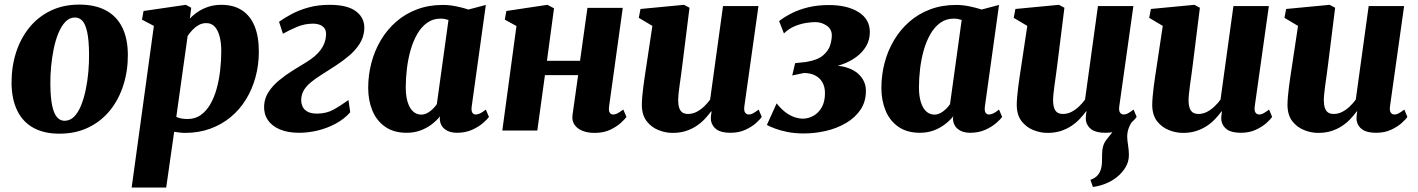

<svg xmlns="http://www.w3.org/2000/svg" viewBox="-20 -582 6322 856"><path d="M333.5 -561.5Q403.5 -561.5 451.5 -536Q499.5 -510.5 524.5 -460.8Q549.5 -411 550 -339Q550.5 -267 530.2 -203Q510 -139 470.8 -90.2Q431.5 -41.5 374.5 -13.8Q317.5 14 244.5 14Q176.5 14 129.2 -12Q82 -38 57.2 -88.2Q32.5 -138.5 31.5 -209.5Q31 -283 51.2 -346.8Q71.5 -410.5 110.5 -458.8Q149.5 -507 205.8 -534.2Q262 -561.5 333.5 -561.5ZM314.5 -504Q290 -504 271.8 -485Q253.5 -466 240.5 -434.5Q227.5 -403 219.5 -364.2Q211.5 -325.5 207.8 -284.8Q204 -244 204.5 -208Q205 -145.5 213 -109.5Q221 -73.5 235 -58.5Q249 -43.5 267.5 -43.5Q292.5 -43.5 310.8 -62.2Q329 -81 341.8 -112.8Q354.5 -144.5 362.5 -183.5Q370.5 -222.5 374 -263.2Q377.5 -304 377 -341Q376.5 -404.5 368.5 -440Q360.5 -475.5 346.8 -489.8Q333 -504 314.5 -504Z M567 254 666 -466.5 613 -494.5 620 -533 808.5 -560.5 832.5 -547.5 826.5 -499Q841.5 -515.5 862.5 -529.5Q883.5 -543.5 909.5 -552Q935.5 -560.5 966.5 -560.5Q1021 -560.5 1058.2 -536.5Q1095.5 -512.5 1114.8 -466Q1134 -419.5 1134 -352Q1134 -292.5 1119.2 -238.2Q1104.5 -184 1076.5 -138.5Q1048.5 -93 1008.2 -59.8Q968 -26.5 916.8 -8Q865.5 10.5 805 10.5Q793.5 10.5 781 9Q768.5 7.5 756.5 5.5L721 254ZM766 -61Q776 -56 788.2 -53.8Q800.5 -51.5 817 -51.5Q850 -51.5 874.8 -69Q899.5 -86.5 917 -116.2Q934.5 -146 945.5 -185.2Q956.5 -224.5 961.5 -268Q966.5 -311.5 966.5 -355.5Q966.5 -389.5 959.5 -417.8Q952.5 -446 938 -462.5Q923.5 -479 899.5 -479Q881.5 -479 866.2 -470.5Q851 -462 838.5 -449Q826 -436 816.5 -421.5Z M1313.5 10Q1263.5 10 1227.8 -5Q1192 -20 1173.8 -47.5Q1155.5 -75 1157.5 -111.5Q1159.5 -145 1178 -173Q1196.5 -201 1224.8 -224.2Q1253 -247.5 1285 -267.5Q1317 -287.5 1347 -305.5Q1388.5 -331 1410 -360.2Q1431.5 -389.5 1433.5 -423.5Q1435 -443 1427.5 -454.5Q1420 -466 1406.2 -471.2Q1392.5 -476.5 1375.5 -476.5Q1337.5 -476.5 1302.5 -461.5Q1267.5 -446.5 1241.5 -431.5L1224 -485Q1248.5 -502.5 1281.5 -520Q1314.5 -537.5 1356.5 -549Q1398.5 -560.5 1450 -560.5Q1530.5 -560.5 1569 -530.2Q1607.5 -500 1604 -450Q1601.5 -415 1583.2 -386.5Q1565 -358 1536.8 -334Q1508.5 -310 1476.5 -289.2Q1444.5 -268.5 1414.5 -249.5Q1386.5 -232 1366.5 -215.5Q1346.5 -199 1335.5 -181.2Q1324.5 -163.5 1323 -140.5Q1322 -123 1328.5 -108Q1335 -93 1351 -84.2Q1367 -75.5 1393.5 -75.5Q1434.5 -75.5 1466 -92.8Q1497.5 -110 1533.5 -136L1541.5 -81.5Q1514.5 -51 1476.8 -30.8Q1439 -10.5 1396.8 -0.2Q1354.5 10 1313.5 10Z M2083 -107.5Q2080.5 -88 2085.8 -79.8Q2091 -71.5 2101.5 -71.5Q2109 -71.5 2119.5 -76Q2130 -80.5 2146 -93.5L2160 -60.5Q2153 -50.5 2133.5 -33.5Q2114 -16.5 2084.5 -3.2Q2055 10 2017 10Q1983.5 10 1963 -6.2Q1942.5 -22.5 1940.5 -51.5L1942 -63.5Q1927.5 -45.5 1905.8 -28.5Q1884 -11.5 1855.8 -0.8Q1827.5 10 1793 10Q1735.5 10 1697.2 -16.8Q1659 -43.5 1640.2 -89Q1621.5 -134.5 1621.5 -190Q1621.5 -247.5 1635.8 -301.8Q1650 -356 1677.8 -402.8Q1705.5 -449.5 1746 -485Q1786.5 -520.5 1839 -540.2Q1891.5 -560 1954.5 -560Q1984 -560 2015.2 -553.5Q2046.5 -547 2068.5 -539.5L2146 -560ZM1979.5 -493Q1972 -495.5 1963.2 -497.2Q1954.5 -499 1944.5 -499Q1910 -499 1884 -480.2Q1858 -461.5 1839.8 -429.5Q1821.5 -397.5 1810.2 -357.5Q1799 -317.5 1794 -274.8Q1789 -232 1789 -192.5Q1789 -153 1797.8 -125.8Q1806.5 -98.5 1822 -84.8Q1837.5 -71 1858.5 -71Q1868 -71 1877.2 -74.5Q1886.5 -78 1895.5 -84.5Q1904.5 -91 1912.5 -99.2Q1920.5 -107.5 1927.5 -117.5Z M2695.5 -107.5Q2693 -88 2698.5 -79.8Q2704 -71.5 2714 -71.5Q2722.5 -71.5 2731.5 -76Q2740.5 -80.5 2759 -93.5L2773 -60.5Q2766.5 -51.5 2748.2 -34.5Q2730 -17.5 2700.5 -3.5Q2671 10.5 2631.5 10.5Q2599.5 10.5 2576.2 1Q2553 -8.5 2541 -26.5Q2529 -44.5 2532.5 -69.5L2557.5 -247H2409.5L2375.5 0H2219.5L2282.5 -466L2230.5 -494.5L2237.5 -533L2420.5 -560.5L2450 -545L2418.5 -311H2566L2599 -547H2756.5Z M2978.5 10.5Q2947.5 10.5 2916.2 -1.8Q2885 -14 2863.8 -40.8Q2842.5 -67.5 2841.5 -112Q2841.5 -129 2843.2 -150Q2845 -171 2848 -194Q2851 -217 2854.5 -240.8Q2858 -264.5 2861.5 -287L2888.5 -466.5L2828 -502.5L2835.5 -542L3029.5 -560.5L3054 -547.5L3021.5 -287.5Q3019 -266 3015.8 -243.8Q3012.5 -221.5 3009.8 -201Q3007 -180.5 3005.2 -164Q3003.5 -147.5 3003.5 -137Q3003.5 -114.5 3008.2 -100.8Q3013 -87 3022.5 -80.5Q3032 -74 3048 -74Q3067.5 -74 3085.5 -83.2Q3103.5 -92.5 3119 -107.2Q3134.5 -122 3146 -138L3203.5 -555H3361.5L3298.5 -107.5Q3296 -88.5 3302 -80Q3308 -71.5 3318.5 -71.5Q3327 -71.5 3336 -76Q3345 -80.5 3362.5 -93.5L3376 -61Q3369.5 -50.5 3351 -33.8Q3332.5 -17 3303.5 -3.5Q3274.5 10 3237 10Q3196.5 10 3175.8 -4.2Q3155 -18.5 3150 -43.5Q3149.5 -47 3149.2 -51.8Q3149 -56.5 3149.5 -62Q3150 -67.5 3150.8 -73.5Q3151.5 -79.5 3152.5 -85L3150.5 -85.5Q3138 -68.5 3122 -51.5Q3106 -34.5 3085 -20.5Q3064 -6.5 3037.8 2Q3011.5 10.5 2978.5 10.5Z M3564 13Q3524 13 3491.2 6.5Q3458.5 0 3435 -9Q3411.5 -18 3399 -25L3442.5 -121Q3461 -97.5 3481 -82.2Q3501 -67 3521.2 -60Q3541.5 -53 3559.5 -53Q3584 -53 3606.8 -65.8Q3629.5 -78.5 3643.8 -103.8Q3658 -129 3658 -167Q3658 -195 3646.5 -215Q3635 -235 3614 -245.8Q3593 -256.5 3564 -256.5L3512 -245.5L3525 -300.5L3572.5 -305.5Q3625.5 -314 3650 -335.5Q3674.5 -357 3681.5 -381.5Q3688.5 -406 3688.5 -424Q3688.5 -452.5 3665.2 -468Q3642 -483.5 3615 -483.5Q3597 -483.5 3572.5 -479.5Q3548 -475.5 3522.2 -464.8Q3496.5 -454 3475 -433L3453.5 -488Q3480 -508.5 3512.8 -524.5Q3545.5 -540.5 3585.8 -550Q3626 -559.5 3675.5 -559.5Q3757.5 -559.5 3807.8 -528Q3858 -496.5 3858 -439Q3858 -404.5 3841.8 -376.5Q3825.5 -348.5 3797.2 -327.8Q3769 -307 3734 -294.8Q3699 -282.5 3662 -279L3650.5 -285.5Q3707 -294.5 3749.8 -282.5Q3792.5 -270.5 3816.5 -242.5Q3840.5 -214.5 3840.5 -177Q3840.5 -128 3816 -92.2Q3791.5 -56.5 3751 -33Q3710.5 -9.5 3661.8 1.8Q3613 13 3564 13Z M4371 -107.5Q4368.5 -88 4373.8 -79.8Q4379 -71.5 4389.5 -71.5Q4397 -71.5 4407.5 -76Q4418 -80.5 4434 -93.5L4448 -60.5Q4441 -50.5 4421.5 -33.5Q4402 -16.5 4372.5 -3.2Q4343 10 4305 10Q4271.5 10 4251 -6.2Q4230.5 -22.5 4228.5 -51.5L4230 -63.5Q4215.5 -45.5 4193.8 -28.5Q4172 -11.5 4143.8 -0.8Q4115.5 10 4081 10Q4023.5 10 3985.2 -16.8Q3947 -43.5 3928.2 -89Q3909.5 -134.5 3909.5 -190Q3909.5 -247.5 3923.8 -301.8Q3938 -356 3965.8 -402.8Q3993.5 -449.5 4034 -485Q4074.5 -520.5 4127 -540.2Q4179.5 -560 4242.5 -560Q4272 -560 4303.2 -553.5Q4334.5 -547 4356.5 -539.5L4434 -560ZM4267.5 -493Q4260 -495.5 4251.2 -497.2Q4242.5 -499 4232.5 -499Q4198 -499 4172 -480.2Q4146 -461.5 4127.8 -429.5Q4109.5 -397.5 4098.2 -357.5Q4087 -317.5 4082 -274.8Q4077 -232 4077 -192.5Q4077 -153 4085.8 -125.8Q4094.5 -98.5 4110 -84.8Q4125.5 -71 4146.5 -71Q4156 -71 4165.2 -74.5Q4174.5 -78 4183.5 -84.5Q4192.5 -91 4200.5 -99.2Q4208.5 -107.5 4215.5 -117.5Z M4852.5 251.5 4841.5 220Q4863.5 211.5 4874 199Q4884.5 186.5 4889 169.5Q4892.5 156.5 4893 140.8Q4893.5 125 4893.5 106.5Q4893.5 65 4912.5 41.5Q4931.5 18 4947.5 -3L5034 -49.5Q5020.5 -32 5013 -13Q5005.5 6 5005.5 26.5Q5005.5 42 5009.2 64.8Q5013 87.5 5013 109Q5013 138.5 4998.2 163.5Q4983.5 188.5 4959.5 207.5Q4937 225.5 4909 236.8Q4881 248 4852.5 251.5ZM4650 10.5Q4619 10.5 4587.8 -1.8Q4556.5 -14 4535.2 -40.8Q4514 -67.5 4513 -112Q4513 -129 4514.8 -150Q4516.5 -171 4519.5 -194Q4522.5 -217 4526 -240.8Q4529.5 -264.5 4533 -287L4560 -466.5L4499.5 -502.5L4507 -542L4701 -560.5L4725.5 -547.5L4693 -287.5Q4690.5 -266 4687.2 -243.8Q4684 -221.5 4681.2 -201Q4678.5 -180.5 4676.8 -164Q4675 -147.5 4675 -137Q4675 -114.5 4679.8 -100.8Q4684.5 -87 4694 -80.5Q4703.5 -74 4719.5 -74Q4739 -74 4757 -83.2Q4775 -92.5 4790.5 -107.2Q4806 -122 4817.5 -138L4875 -555H5033L4970 -107.5Q4967.5 -88.5 4973.5 -80Q4979.5 -71.5 4990 -71.5Q4998.5 -71.5 5007.5 -76Q5016.5 -80.5 5034 -93.5L5047.5 -61Q5041 -50.5 5022.5 -33.8Q5004 -17 4975 -3.5Q4946 10 4908.5 10Q4868 10 4847.2 -4.2Q4826.5 -18.5 4821.5 -43.5Q4821 -47 4820.8 -51.8Q4820.5 -56.5 4821 -62Q4821.5 -67.5 4822.2 -73.5Q4823 -79.5 4824 -85L4822 -85.5Q4809.5 -68.5 4793.5 -51.5Q4777.5 -34.5 4756.5 -20.5Q4735.5 -6.5 4709.2 2Q4683 10.5 4650 10.5Z M5254 10.5Q5223 10.5 5191.8 -1.8Q5160.5 -14 5139.2 -40.8Q5118 -67.5 5117 -112Q5117 -129 5118.8 -150Q5120.5 -171 5123.5 -194Q5126.5 -217 5130 -240.8Q5133.5 -264.5 5137 -287L5164 -466.5L5103.5 -502.5L5111 -542L5305 -560.5L5329.5 -547.5L5297 -287.5Q5294.5 -266 5291.2 -243.8Q5288 -221.5 5285.2 -201Q5282.5 -180.5 5280.8 -164Q5279 -147.5 5279 -137Q5279 -114.5 5283.8 -100.8Q5288.5 -87 5298 -80.5Q5307.5 -74 5323.5 -74Q5343 -74 5361 -83.2Q5379 -92.5 5394.5 -107.2Q5410 -122 5421.5 -138L5479 -555H5637L5574 -107.5Q5571.5 -88.5 5577.5 -80Q5583.5 -71.5 5594 -71.5Q5602.5 -71.5 5611.5 -76Q5620.5 -80.5 5638 -93.5L5651.5 -61Q5645 -50.5 5626.5 -33.8Q5608 -17 5579 -3.5Q5550 10 5512.5 10Q5472 10 5451.2 -4.2Q5430.5 -18.5 5425.5 -43.5Q5425 -47 5424.8 -51.8Q5424.5 -56.5 5425 -62Q5425.5 -67.5 5426.2 -73.5Q5427 -79.5 5428 -85L5426 -85.5Q5413.5 -68.5 5397.5 -51.5Q5381.5 -34.5 5360.5 -20.5Q5339.5 -6.5 5313.2 2Q5287 10.5 5254 10.5Z M5857 10.5Q5826 10.5 5794.8 -1.8Q5763.5 -14 5742.2 -40.8Q5721 -67.5 5720 -112Q5720 -129 5721.8 -150Q5723.5 -171 5726.5 -194Q5729.5 -217 5733 -240.8Q5736.5 -264.5 5740 -287L5767 -466.5L5706.5 -502.5L5714 -542L5908 -560.5L5932.5 -547.5L5900 -287.5Q5897.5 -266 5894.2 -243.8Q5891 -221.5 5888.2 -201Q5885.5 -180.5 5883.8 -164Q5882 -147.5 5882 -137Q5882 -114.5 5886.8 -100.8Q5891.5 -87 5901 -80.5Q5910.5 -74 5926.5 -74Q5946 -74 5964 -83.2Q5982 -92.5 5997.5 -107.2Q6013 -122 6024.5 -138L6082 -555H6240L6177 -107.5Q6174.5 -88.5 6180.5 -80Q6186.5 -71.5 6197 -71.5Q6205.5 -71.5 6214.5 -76Q6223.5 -80.5 6241 -93.5L6254.5 -61Q6248 -50.5 6229.5 -33.8Q6211 -17 6182 -3.5Q6153 10 6115.5 10Q6075 10 6054.2 -4.2Q6033.5 -18.5 6028.5 -43.5Q6028 -47 6027.8 -51.8Q6027.5 -56.5 6028 -62Q6028.5 -67.5 6029.2 -73.5Q6030 -79.5 6031 -85L6029 -85.5Q6016.5 -68.5 6000.5 -51.5Q5984.5 -34.5 5963.5 -20.5Q5942.5 -6.5 5916.2 2Q5890 10.5 5857 10.5Z"/></svg>

Font: Merriweather 36pt Black
Style: Italic
Weight: 900
Italic angle: -7.8°
Version: Version 2.101